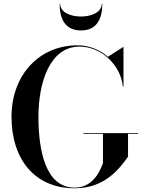

<svg xmlns="http://www.w3.org/2000/svg" viewBox="-20 -1004 775 1034"><path d="M304 -984H301C301 -905.5 328.5 -840 416 -840C503.5 -840 531 -905.5 531 -984H528C528 -936.5 470 -915 416 -915C362 -915 304 -936.5 304 -984ZM429.5 -287V-283H534.5V-125C522 -93 486 6.5 382 6.5C225.5 6.5 187 -193 187 -375C187 -557 247 -753 408.5 -753C526 -753 631 -653 641.5 -537.5H645V-750H642L561 -698C517 -736.5 459.5 -760 397 -760C194 -760 42 -603 42 -375C42 -147 166.5 10 382 10C545 10 622 -94.5 669.5 -160V-283H724.5V-287Z"/></svg>

Font: Bodoni* 48pt Medium
Style: Regular
Weight: 500
Version: Version 2.3